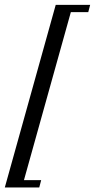

<svg xmlns="http://www.w3.org/2000/svg" viewBox="-38 -643 400 809"><path d="M341.9 -622.6 333.9 -591.9H260.5L62.9 116.1H135.5L127.4 146.8H-17.7L196.8 -622.6Z"/></svg>

Font: Playfair 12pt Light
Style: Italic
Weight: 300
Italic angle: -15.6°
Designer: Claus Eggers Sørensen
Foundry: Claus Eggers Sørensen
Version: Version 2.000;gftools[0.9.28]